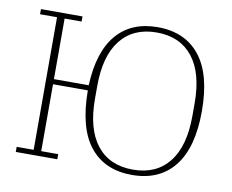

<svg xmlns="http://www.w3.org/2000/svg" viewBox="-79 -811 1117 924"><g transform="rotate(10 480.0 -349.0)"><path d="M620 12Q487 12 414.5 -78Q342 -168 341 -352H171V-25H254V0H51V-25H134V-673H51V-698H254V-673H171V-377H341Q348 -542 420 -626Q492 -710 620 -710Q754 -710 826.5 -619Q899 -528 899 -349Q899 -170 826.5 -79Q754 12 620 12ZM620 -14Q734 -14 796 -92Q858 -170 858 -318V-380Q858 -528 796 -606Q734 -684 620 -684Q506 -684 444 -606Q382 -528 382 -380V-318Q382 -170 444 -92Q506 -14 620 -14Z"/></g></svg>

Font: IBM Plex Serif ExtraLight
Style: Regular
Weight: 200
Designer: Mike Abbink, Paul van der Laan, Pieter van Rosmalen
Foundry: Bold Monday
Version: Version 2.5